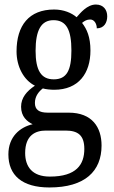

<svg xmlns="http://www.w3.org/2000/svg" viewBox="-20 -588 502 847"><path d="M198 239C355 239 428 167 428 54C428 -26 387 -91 283 -91H191C152 -91 134 -104 134 -134C134 -164 152 -185 169 -198C181 -194 205 -192 219 -192C327 -192 379 -265 379 -365C379 -425 363 -460 342 -487C353 -496 363 -502 378 -502C396 -502 407 -483 407 -463C439 -463 453 -488 453 -516C453 -544 437 -568 403 -568C364 -568 334 -530 318 -512C296 -531 261 -546 219 -546C108 -546 53 -476 53 -361C53 -295 84 -235 134 -210C98 -186 73 -157 73 -117C73 -74 99 -52 124 -40C68 -27 17 15 17 93C17 185 77 239 198 239ZM217 -238C161 -238 137 -278 137 -364C137 -454 161 -499 216 -499C273 -499 295 -456 295 -365C295 -277 274 -238 217 -238ZM200 191C121 191 91 146 91 87C91 8 137 -12 182 -12H269C323 -12 352 8 352 69C352 137 318 191 200 191Z"/></svg>

Font: Noto Serif Myanmar Condensed
Style: Regular
Weight: 400
Width: 3
Designer: Ben Mitchell and the Monotype Design Team
Foundry: Monotype Imaging Inc.
Version: Version 2.106